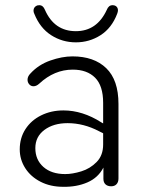

<svg xmlns="http://www.w3.org/2000/svg" viewBox="-20 -711 541 739"><path d="M56 -136Q56 -180 78 -214Q100 -248 138.5 -267Q177 -286 224 -286Q298 -286 370 -240L377 -236V-315Q377 -381 346 -412Q315 -443 260 -443Q189 -443 131 -389Q120 -379 109 -379Q99 -379 92.5 -386.5Q86 -394 86 -404Q86 -417 97 -428Q128 -462 173.5 -478Q219 -494 259 -494Q342 -494 389 -448.5Q436 -403 436 -311V-24Q436 -10 428.5 -2Q421 6 408 6Q394 6 386 -1.5Q378 -9 378 -23V-66Q358 -27 316.5 -9Q275 9 223 8Q174 8 136 -11.5Q98 -31 77 -64Q56 -97 56 -136ZM231 -41Q259 -41 293 -51.5Q327 -62 352 -87.5Q377 -113 377 -155V-198L361 -206Q302 -237 240 -237Q186 -237 151 -211Q116 -185 116 -141Q116 -96 147 -68.5Q178 -41 231 -41ZM112 -658Q109 -664 109 -670Q109 -684 123 -690L131 -691Q146 -691 153 -673Q189 -591 272 -591Q353 -591 391 -673Q398 -691 413 -691Q423 -691 428.5 -685.5Q434 -680 434 -671Q434 -666 431 -658Q410 -603 367 -575.5Q324 -548 272 -548Q220 -548 177 -575.5Q134 -603 112 -658Z"/></svg>

Font: SN Pro Light
Style: Regular
Weight: 300
Designer: Tobias Whetton
Foundry: Supernotes
Version: Version 1.002